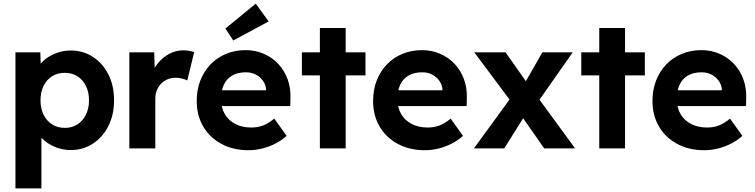

<svg xmlns="http://www.w3.org/2000/svg" viewBox="-20 -817 4156 1057"><path d="M65 220V-529H202L206 -410L180 -419Q187 -451 214.5 -478Q242 -505 283 -522Q324 -539 369 -539Q438 -539 492 -503.5Q546 -468 577 -406.5Q608 -345 608 -265Q608 -186 577 -124Q546 -62 492 -26.5Q438 9 369 9Q323 9 281.5 -8.5Q240 -26 211.5 -55Q183 -84 175 -117L208 -131V220ZM470 -265Q470 -310 453 -344Q436 -378 406.5 -397Q377 -416 337 -416Q297 -416 267 -397.5Q237 -379 220 -344.5Q203 -310 203 -265Q203 -220 220 -185.5Q237 -151 267 -132Q297 -113 337 -113Q376 -113 406 -132Q436 -151 453 -185.5Q470 -220 470 -265Z M692 0V-529H829L834 -359L810 -394Q822 -435 849 -468.5Q876 -502 912.5 -521Q949 -540 989 -540Q1006 -540 1022 -537Q1038 -534 1049 -530L1011 -374Q1000 -380 982.5 -384.5Q965 -389 947 -389Q923 -389 902.5 -380.5Q882 -372 867 -356.5Q852 -341 843.5 -320Q835 -299 835 -274V0Z M1063 -261Q1063 -323 1083 -374Q1103 -425 1139 -462.5Q1175 -500 1224.5 -520.5Q1274 -541 1332 -541Q1386 -541 1432 -521Q1478 -501 1511.5 -465.5Q1545 -430 1563 -381.5Q1581 -333 1579 -277L1578 -233H1153L1130 -320H1461L1445 -302V-324Q1443 -351 1427.5 -372.5Q1412 -394 1388 -406.5Q1364 -419 1334 -419Q1290 -419 1259.5 -402Q1229 -385 1213 -352Q1197 -319 1197 -272Q1197 -224 1217.5 -189Q1238 -154 1275.5 -134.5Q1313 -115 1364 -115Q1399 -115 1428 -126Q1457 -137 1490 -164L1558 -69Q1529 -43 1494 -25.5Q1459 -8 1422 1Q1385 10 1349 10Q1263 10 1198.5 -25Q1134 -60 1098.5 -121Q1063 -182 1063 -261ZM1264 -594 1221 -660 1388 -797 1459 -699Z M1741 0V-402H1642V-529H1741V-663H1883V-529H1992V-402H1883V0Z M2034 -261Q2034 -323 2054 -374Q2074 -425 2110 -462.5Q2146 -500 2195.5 -520.5Q2245 -541 2303 -541Q2357 -541 2403 -521Q2449 -501 2482.5 -465.5Q2516 -430 2534 -381.5Q2552 -333 2550 -277L2549 -233H2124L2101 -320H2432L2416 -302V-324Q2414 -351 2398.5 -372.5Q2383 -394 2359 -406.5Q2335 -419 2305 -419Q2261 -419 2230.5 -402Q2200 -385 2184 -352Q2168 -319 2168 -272Q2168 -224 2188.5 -189Q2209 -154 2246.5 -134.5Q2284 -115 2335 -115Q2370 -115 2399 -126Q2428 -137 2461 -164L2529 -69Q2500 -43 2465 -25.5Q2430 -8 2393 1Q2356 10 2320 10Q2234 10 2169.5 -25Q2105 -60 2069.5 -121Q2034 -182 2034 -261Z M2976 0 2860 -166 2756 0H2589L2785 -269L2591 -529H2763L2875 -370L2966 -529H3133L2950 -268L3146 0Z M3279 0V-402H3180V-529H3279V-663H3421V-529H3530V-402H3421V0Z M3572 -261Q3572 -323 3592 -374Q3612 -425 3648 -462.5Q3684 -500 3733.5 -520.5Q3783 -541 3841 -541Q3895 -541 3941 -521Q3987 -501 4020.5 -465.5Q4054 -430 4072 -381.5Q4090 -333 4088 -277L4087 -233H3662L3639 -320H3970L3954 -302V-324Q3952 -351 3936.5 -372.5Q3921 -394 3897 -406.5Q3873 -419 3843 -419Q3799 -419 3768.5 -402Q3738 -385 3722 -352Q3706 -319 3706 -272Q3706 -224 3726.5 -189Q3747 -154 3784.5 -134.5Q3822 -115 3873 -115Q3908 -115 3937 -126Q3966 -137 3999 -164L4067 -69Q4038 -43 4003 -25.5Q3968 -8 3931 1Q3894 10 3858 10Q3772 10 3707.5 -25Q3643 -60 3607.5 -121Q3572 -182 3572 -261Z"/></svg>

Font: Our Lexend SemiBold
Style: Regular
Weight: 600
Designer: Bonnie Shaver-Troup, Thomas Jockin
Foundry: Lexend
Version: Version 1.007